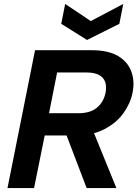

<svg xmlns="http://www.w3.org/2000/svg" viewBox="-20 -955 698 975"><path d="M516 -484Q522 -516 514 -539Q506 -562 482.5 -574.5Q459 -587 419 -587H270L229 -380H378Q438 -380 472 -408Q506 -436 516 -484ZM446 -700Q530 -700 579.5 -670.5Q629 -641 647 -591.5Q665 -542 653 -484Q643 -432 608 -382Q573 -332 511 -299.5Q449 -267 360 -267H207L153 0H18L158 -700ZM444 -312 571 0H420L301 -312ZM606 -935 586 -834 422 -752 291 -834 311 -935 441 -848Z"/></svg>

Font: Albert Sans
Style: Bold Italic
Weight: 700
Italic angle: -11.25°
Designer: Andreas Rasmussen
Foundry: a.Foundry
Version: Version 1.025